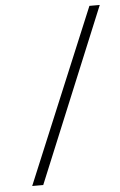

<svg xmlns="http://www.w3.org/2000/svg" viewBox="-54 -765 520 832"><g transform="rotate(-5 206.0 -349.0)"><path d="M52 29 367 -727H412L100 29Z"/></g></svg>

Font: BellefairVN
Style: Regular
Weight: 400
Designer: Nick Shinn, Liron Lavi Turkenic
Foundry: Shinntype
Version: Version 1.003